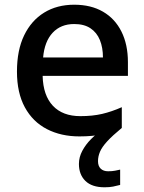

<svg xmlns="http://www.w3.org/2000/svg" viewBox="-20 -569 612 815"><path d="M396 115Q396 136 407.5 147Q419 158 439 158Q456 158 468.5 155.5Q481 153 490 151V216Q475 220 460 223Q445 226 424 226Q370 226 342.5 199Q315 172 315 127Q315 98 329.5 71Q344 44 366.5 21.5Q389 -1 412 -16L497 -26Q457 7 435 31Q413 55 404.5 75Q396 95 396 115ZM295 -549Q366 -549 417 -519.5Q468 -490 495.5 -435Q523 -380 523 -305V-247H161Q163 -164 204.5 -120Q246 -76 321 -76Q373 -76 413.5 -85.5Q454 -95 497 -114V-26Q457 -8 415.5 1Q374 10 317 10Q239 10 179 -21Q119 -52 85.5 -113.5Q52 -175 52 -265Q52 -356 82.5 -419Q113 -482 167.5 -515.5Q222 -549 295 -549ZM295 -467Q238 -467 203.5 -430Q169 -393 163 -325H417Q417 -367 404 -399Q391 -431 364 -449Q337 -467 295 -467Z"/></svg>

Font: Noto Sans Devanagari Medium
Style: Regular
Weight: 500
Version: Version 2.003